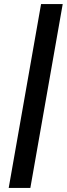

<svg xmlns="http://www.w3.org/2000/svg" viewBox="-20 -720 330 949"><path d="M290 -700 130 209H23L183 -700Z"/></svg>

Font: LT Museum
Style: Bold Italic
Weight: 700
Designer: Daniel Lyons
Foundry: LyonsType
Version: Version 1.011